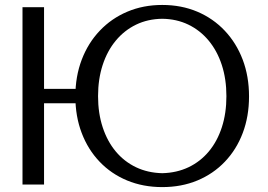

<svg xmlns="http://www.w3.org/2000/svg" viewBox="-20 -745 1081 775"><path d="M70.8 0V-716H157.8V0ZM634.9 10.2Q557.6 10.2 493.2 -16.5Q428.8 -43.2 382 -92.3Q335.1 -141.4 309.7 -208.4Q284.2 -275.3 284.2 -356Q284.2 -436.6 309.9 -504.1Q335.6 -571.5 382.7 -621Q429.7 -670.6 493.9 -697.8Q558.1 -725 634.9 -725Q712.1 -725 776.3 -697.9Q840.4 -670.7 887.2 -621.1Q934.1 -571.5 959.7 -504.1Q985.2 -436.6 985.2 -356Q985.2 -275.3 959.9 -208.4Q934.6 -141.4 887.7 -92.3Q840.9 -43.2 776.7 -16.5Q712.5 10.2 634.9 10.2ZM634.9 -45.9Q693.3 -47.3 741.1 -70Q788.8 -92.8 823 -133.8Q857.2 -174.9 875.5 -231.4Q893.9 -287.8 893.9 -356.8Q893.9 -425.7 875.3 -482.7Q856.7 -539.7 822.2 -581.2Q787.8 -622.6 740.3 -645.6Q692.8 -668.5 634.9 -669.2Q576.9 -668.5 529.4 -645.6Q481.9 -622.6 447.5 -581.2Q413 -539.7 394.4 -482.7Q375.8 -425.7 375.8 -356.8Q375.8 -288.2 394.4 -231.5Q412.9 -174.9 447.1 -133.8Q481.3 -92.8 528.9 -70Q576.4 -47.3 634.9 -45.9ZM98.4 -328.3V-386.4H323.7V-328.3Z"/></svg>

Font: Russolo 10pt ExtraLight
Style: Regular
Weight: 200
Designer: Micah Stupak-Hahn
Version: Version 1.000